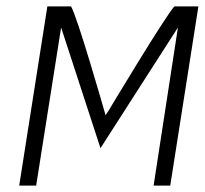

<svg xmlns="http://www.w3.org/2000/svg" viewBox="-20 -590 640 600"><path d="M40 -10H93L171 -504L294 -127L536 -504L460 -10H512L600 -570H525C496 -539 321 -247 321 -247C321 -247 310 -230 310 -230C310 -230 305 -247 305 -247C305 -247 222 -537 202 -570H128Z"/></svg>

Font: Charger Sport
Style: ExLitNrwObl
Weight: 200
Designer: Jasper
Foundry: Cannot Into Space Fonts
Version: Version 1.1